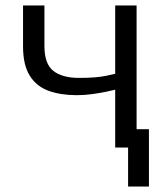

<svg xmlns="http://www.w3.org/2000/svg" viewBox="-20 -538 600 700"><path d="M447 142V0H400V-211Q389 -208 367 -203.5Q345 -199 317 -195Q289 -191 260 -191Q201 -191 157 -207Q113 -223 88.5 -262Q64 -301 64 -369V-518H142V-370Q142 -305 174.5 -279.5Q207 -254 268 -254Q303 -254 326 -256Q349 -258 366.5 -261.5Q384 -265 400 -269V-518H478V-67H523V142Z"/></svg>

Font: Ubuntu Sans Mono
Style: Regular
Weight: 400
Monospace: yes
Designer: Dalton Maag Ltd
Foundry: Dalton Maag Ltd
Version: Version 1.006